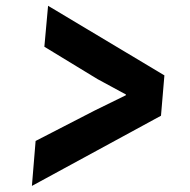

<svg xmlns="http://www.w3.org/2000/svg" viewBox="-20 -674 640 647"><path d="M87.5 -47.5 100 -199 299 -301.5 404 -353 404.5 -355.5 308.5 -407.5 129.5 -516.5 142 -654.5 534 -420 522.5 -284Z"/></svg>

Font: Spline Sans Mono SemiBold
Style: Italic
Weight: 600
Italic angle: -4°
Monospace: yes
Version: Version 1.004